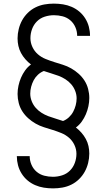

<svg xmlns="http://www.w3.org/2000/svg" viewBox="-20 -855 590 1060"><path d="M273 185Q247 185 222 181Q197 177 174 167Q151 157 132 141Q113 125 99.5 103.5Q86 82 79.5 57.5Q73 33 73 8V7H144V8Q144 32 154 55Q164 78 182.5 93.5Q201 109 224.5 115Q248 121 272 121Q298 121 323 113Q348 105 366 87Q384 69 393 44.5Q402 20 402 -6Q402 -31 391 -54.5Q380 -78 361 -94.5Q342 -111 318.5 -120.5Q295 -130 271 -137.5Q247 -145 223 -152.5Q199 -160 177 -172.5Q155 -185 136 -202Q117 -219 103.5 -240Q90 -261 83.5 -286Q77 -311 77 -336Q77 -359 82 -382Q87 -405 96 -426Q105 -447 118.5 -466Q132 -485 151 -499Q134 -512 120 -528Q106 -544 96 -562.5Q86 -581 81.5 -601.5Q77 -622 77 -643Q77 -669 83.5 -695Q90 -721 102.5 -743.5Q115 -766 134 -784.5Q153 -803 176.5 -814.5Q200 -826 225.5 -830.5Q251 -835 277 -835Q303 -835 328 -831Q353 -827 376 -817Q399 -807 418 -791Q437 -775 450.5 -753.5Q464 -732 470.5 -707.5Q477 -683 477 -658V-657H406V-658Q406 -682 396 -705Q386 -728 367.5 -743.5Q349 -759 325.5 -765Q302 -771 278 -771Q252 -771 227 -763Q202 -755 184 -737Q166 -719 157 -694.5Q148 -670 148 -644Q148 -619 159 -595.5Q170 -572 189 -555.5Q208 -539 231.5 -529.5Q255 -520 279 -512.5Q303 -505 327 -497.5Q351 -490 373 -477.5Q395 -465 414 -448Q433 -431 446.5 -410Q460 -389 466.5 -364Q473 -339 473 -314Q473 -291 468 -268Q463 -245 454 -224Q445 -203 431.5 -184Q418 -165 399 -151Q416 -138 430 -122Q444 -106 454 -87.5Q464 -69 468.5 -48.5Q473 -28 473 -7Q473 19 466.5 45Q460 71 447.5 93.5Q435 116 416 134.5Q397 153 373.5 164.5Q350 176 324.5 180.5Q299 185 273 185ZM328 -187Q346 -194 360.5 -207.5Q375 -221 384 -238Q393 -255 398 -274Q403 -293 403 -312Q403 -333 395 -353.5Q387 -374 373 -390Q359 -406 341 -417.5Q323 -429 303 -436.5Q283 -444 262.5 -450Q242 -456 222 -463Q204 -456 189.5 -442.5Q175 -429 166 -412Q157 -395 152 -376Q147 -357 147 -338Q147 -317 155 -296.5Q163 -276 177 -260Q191 -244 209 -232.5Q227 -221 247 -213.5Q267 -206 287.5 -200Q308 -194 328 -187Z"/></svg>

Font: Lode
Style: Regular
Weight: 400
Monospace: yes
Designer: Belleve Invis
Foundry: Belleve Invis
Version: Version 29.2.0; ttfautohint (v1.8.3)